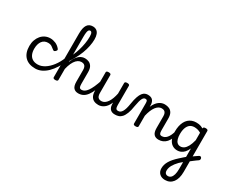

<svg xmlns="http://www.w3.org/2000/svg" viewBox="-190 -1771 3690 3041"><g transform="rotate(30 1655.0 -250.5)"><path d="M321 17Q196 17 129.5 -52.5Q63 -122 63 -249Q63 -308 80.5 -357Q98 -406 129 -442.5Q160 -479 202.5 -499Q245 -519 296 -519Q342 -519 390 -499Q438 -479 474 -435Q485 -421 482 -411.5Q479 -402 468 -390Q455 -377 444 -374Q433 -371 421 -381Q393 -404 366.5 -421.5Q340 -439 296 -439Q263 -439 236 -426Q209 -413 190.5 -388Q172 -363 162 -328Q152 -293 152 -249Q152 -189 171 -146.5Q190 -104 227.5 -81Q265 -58 321 -58Q335 -58 342.5 -46.5Q350 -35 350 -20.5Q350 -6 343 5.5Q336 17 321 17Z M321 17Q304 17 296 5.5Q288 -6 288 -20.5Q288 -35 296 -46.5Q304 -58 321 -58Q385 -58 447.5 -97Q510 -136 564 -206.5Q618 -277 655 -371Q660 -384 674 -385Q688 -386 698.5 -376.5Q709 -367 702 -348Q670 -265 628 -198Q586 -131 536.5 -82.5Q487 -34 432.5 -8.5Q378 17 321 17Z M1108 17Q1081 17 1059.5 9Q1038 1 1022.5 -16Q1007 -33 999 -61Q991 -89 991 -130V-343Q991 -374 982.5 -395.5Q974 -417 956 -428.5Q938 -440 907 -440Q875 -440 845.5 -421Q816 -402 791.5 -364.5Q767 -327 748.5 -272Q730 -217 720 -144L699 -221Q716 -303 740 -359.5Q764 -416 794 -451.5Q824 -487 857 -503Q890 -519 925 -519Q967 -519 1001.5 -503Q1036 -487 1056.5 -450.5Q1077 -414 1077 -352V-136Q1077 -93 1087.5 -75.5Q1098 -58 1126 -58Q1140 -58 1147 -46.5Q1154 -35 1152.5 -20.5Q1151 -6 1140 5.5Q1129 17 1108 17ZM688 15Q666 15 656 8Q646 1 646 -11V-808Q646 -916 679.5 -967.5Q713 -1019 782 -1019Q822 -1019 850 -1000Q878 -981 892 -943.5Q906 -906 906 -852Q906 -822 902.5 -791Q899 -760 892.5 -727Q886 -694 876 -659.5Q866 -625 852.5 -589Q839 -553 821 -515.5Q803 -478 781 -439Q759 -400 732 -359V-11Q732 1 721 8Q710 15 688 15ZM732 -474Q746 -504 757.5 -535Q769 -566 778.5 -598Q788 -630 795.5 -662.5Q803 -695 808.5 -727Q814 -759 816.5 -790.5Q819 -822 819 -852Q819 -879 815 -898.5Q811 -918 802 -928.5Q793 -939 779 -939Q763 -939 752.5 -926Q742 -913 737 -882Q732 -851 732 -798Z M1107 17Q1093 17 1086.5 5.5Q1080 -6 1081.5 -20.5Q1083 -35 1094 -46.5Q1105 -58 1126 -58Q1153 -58 1178 -73.5Q1203 -89 1228 -123Q1253 -157 1278 -212.5Q1303 -268 1329 -348Q1334 -362 1346.5 -362Q1359 -362 1369 -353.5Q1379 -345 1375 -332Q1351 -240 1323.5 -174Q1296 -108 1264 -65.5Q1232 -23 1193.5 -3Q1155 17 1107 17Z M1474 17Q1427 17 1392 -0.5Q1357 -18 1337.5 -56Q1318 -94 1318 -156V-489Q1318 -502 1328.5 -508.5Q1339 -515 1360 -515Q1382 -515 1393 -508.5Q1404 -502 1404 -489V-161Q1404 -127 1412.5 -104.5Q1421 -82 1439.5 -71Q1458 -60 1486 -60Q1518 -60 1545 -78Q1572 -96 1593.5 -127.5Q1615 -159 1631 -202.5Q1647 -246 1657 -296V-489Q1657 -502 1667.5 -508.5Q1678 -515 1700 -515Q1722 -515 1733 -508.5Q1744 -502 1744 -489V-136Q1744 -93 1754.5 -75.5Q1765 -58 1793 -58Q1807 -58 1814 -46.5Q1821 -35 1819.5 -20.5Q1818 -6 1807 5.5Q1796 17 1774 17Q1752 17 1732.5 11Q1713 5 1698 -8Q1683 -21 1673 -42.5Q1663 -64 1661 -97L1660 -134Q1643 -94 1622.5 -65.5Q1602 -37 1577.5 -19Q1553 -1 1527 8Q1501 17 1474 17Z M1781 17Q1772 17 1767 5.5Q1762 -6 1763.5 -20.5Q1765 -35 1773 -46.5Q1781 -58 1797 -58Q1818 -58 1835 -69.5Q1852 -81 1866 -104.5Q1880 -128 1891 -165.5Q1902 -203 1910 -256Q1923 -339 1941 -390.5Q1959 -442 1981 -469.5Q2003 -497 2027.5 -507Q2052 -517 2077 -517Q2089 -517 2093.5 -505.5Q2098 -494 2096 -479.5Q2094 -465 2088.5 -453.5Q2083 -442 2074 -442Q2062 -442 2050 -435Q2038 -428 2026.5 -408Q2015 -388 2005 -352Q1995 -316 1985 -258Q1972 -170 1950.5 -115.5Q1929 -61 1902.5 -32Q1876 -3 1845 7Q1814 17 1781 17Z M2575 17Q2548 17 2526.5 9Q2505 1 2489.5 -16Q2474 -33 2466 -61Q2458 -89 2458 -130V-343Q2458 -374 2449.5 -395.5Q2441 -417 2423 -428.5Q2405 -440 2374 -440Q2346 -440 2320 -424.5Q2294 -409 2271.5 -379Q2249 -349 2231 -305Q2213 -261 2200 -204V-11Q2200 2 2189 8.5Q2178 15 2156 15Q2135 15 2124.5 8.5Q2114 2 2114 -11V-385Q2114 -415 2106 -428.5Q2098 -442 2074 -442Q2059 -442 2052 -453.5Q2045 -465 2045 -479.5Q2045 -494 2053 -505.5Q2061 -517 2076 -517Q2106 -517 2127.5 -510Q2149 -503 2163 -489.5Q2177 -476 2185 -456.5Q2193 -437 2196 -412L2197 -366Q2214 -407 2235.5 -436Q2257 -465 2282 -483.5Q2307 -502 2333 -510.5Q2359 -519 2386 -519Q2431 -519 2467 -503Q2503 -487 2523.5 -450.5Q2544 -414 2544 -352V-136Q2544 -93 2554.5 -75.5Q2565 -58 2593 -58Q2607 -58 2614 -46.5Q2621 -35 2619.5 -20.5Q2618 -6 2607 5.5Q2596 17 2575 17Z M2574 17Q2560 17 2553.5 5.5Q2547 -6 2548.5 -20.5Q2550 -35 2561 -46.5Q2572 -58 2593 -58Q2618 -58 2640 -68.5Q2662 -79 2681.5 -101Q2701 -123 2717.5 -158Q2734 -193 2747 -244Q2750 -258 2763 -261.5Q2776 -265 2787.5 -259Q2799 -253 2796 -238Q2785 -173 2765 -125Q2745 -77 2717 -45.5Q2689 -14 2653 1.5Q2617 17 2574 17Z M3149 -2Q3165 -15 3181 -27Q3197 -39 3212.5 -49.5Q3228 -60 3240.5 -68.5Q3253 -77 3262 -83Q3278 -92 3289.5 -87Q3301 -82 3306.5 -69.5Q3312 -57 3309 -43Q3306 -29 3292 -20Q3278 -11 3261 1.5Q3244 14 3225.5 28Q3207 42 3188.5 56.5Q3170 71 3153 84ZM2984 518Q2920 518 2881.5 482Q2843 446 2843 384Q2843 351 2852 319Q2861 287 2880.5 253.5Q2900 220 2930 185.5Q2960 151 3001 114Q3016 101 3030.5 87.5Q3045 74 3060.5 60.5Q3076 47 3092 34V-121Q3069 -70 3041 -40Q3013 -10 2982 3Q2951 16 2917 16Q2863 16 2822.5 -12Q2782 -40 2759.5 -94.5Q2737 -149 2737 -230Q2737 -282 2746.5 -326.5Q2756 -371 2774.5 -407Q2793 -443 2820.5 -468Q2848 -493 2883.5 -506.5Q2919 -520 2962 -520Q2988 -520 3008.5 -517Q3029 -514 3049.5 -506.5Q3070 -499 3092 -486V-490Q3092 -503 3102.5 -509.5Q3113 -516 3135 -516Q3156 -516 3167 -509.5Q3178 -503 3178 -490V259Q3178 320 3164.5 368.5Q3151 417 3126 450Q3101 483 3065 500.5Q3029 518 2984 518ZM2992 441Q3024 441 3046 420Q3068 399 3080 358Q3092 317 3092 256V129Q3081 137 3071.5 145.5Q3062 154 3053.5 161.5Q3045 169 3036 177Q3010 204 2990.5 229.5Q2971 255 2958 279Q2945 303 2938.5 327Q2932 351 2932 375Q2932 396 2939 410.5Q2946 425 2959.5 433Q2973 441 2992 441ZM2931 -64Q2964 -64 2994 -85Q3024 -106 3049 -152Q3074 -198 3092 -271V-408Q3060 -427 3030 -434Q3000 -441 2973 -441Q2946 -441 2922.5 -432.5Q2899 -424 2881.5 -407Q2864 -390 2851.5 -365Q2839 -340 2832.5 -307Q2826 -274 2826 -232Q2826 -184 2836.5 -145.5Q2847 -107 2870.5 -85.5Q2894 -64 2931 -64Z"/></g></svg>

Font: Playwrite PE
Style: Regular
Weight: 400
Designer: Veronika Burian, José Scaglione
Foundry: TypeTogether
Version: Version 1.002